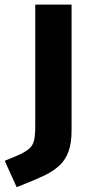

<svg xmlns="http://www.w3.org/2000/svg" viewBox="-52 -548 404 827"><path d="M19.7 258.2 -31.6 144.6 10.9 127.1Q51.3 110.4 70.1 95.4Q89 80.5 94.4 58.2Q99.8 35.8 99.8 -2.5V-528.3H256.3V13.2Q256.3 67.4 243.5 103.4Q230.7 139.5 205.5 163.4Q180.3 187.4 143.8 205.5Q107.4 223.5 60.3 241.9Z"/></svg>

Font: Comme
Style: Regular
Weight: 400
Designer: Vernon Adams
Foundry: Vernon Adams
Version: Version 1.000;gftools[0.9.27]